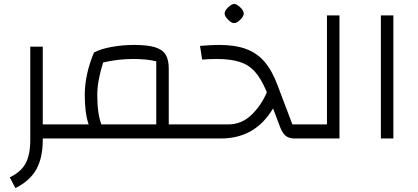

<svg xmlns="http://www.w3.org/2000/svg" viewBox="-20 -709 2140 983"><path d="M324 0H199V6Q199 99 166 158Q133 217 59 254L30 199Q88 171 111.5 127Q135 83 135 6V-470H199V-72H324Z M970 -72V0H284V-72H434Q414 -128 414 -223Q414 -327 461 -440Q496 -459 553 -469Q610 -479 665 -479Q734 -479 772.5 -467.5Q811 -456 827.5 -430Q844 -404 844 -358V-72ZM780 -395Q733 -407 661 -407Q583 -407 508 -389Q478 -294 478 -223Q478 -128 499 -72H780Z M1532 -72V0H1489Q1460 0 1443.5 -13Q1427 -26 1415 -56L1378 -154Q1287 0 1111 0H930V-72H1148Q1216 -72 1266.5 -120Q1317 -168 1346 -236L1344 -242Q1317 -306 1285.5 -341.5Q1254 -377 1207.5 -392Q1161 -407 1088 -407Q1056 -407 1015 -404L1004 -474Q1064 -479 1101 -479Q1184 -479 1240.5 -458Q1297 -437 1335.5 -391.5Q1374 -346 1402 -270L1477 -72ZM1130 -640Q1130 -654 1147.5 -671Q1165 -688 1179 -689Q1193 -688 1210.5 -671Q1228 -654 1228 -640Q1228 -626 1210 -608Q1192 -590 1179 -591Q1166 -590 1148 -608Q1130 -626 1130 -640Z M1492 0V-72H1654V-630H1718V0Z M1930 -630H1994V0H1930Z"/></svg>

Font: Changa Light
Style: Regular
Weight: 300
Designer: Eduardo Rodriguez Tunni
Foundry: Eduardo Rodriguez Tunni
Version: Version 2.002; ttfautohint (v1.5) -l 8 -r 50 -G 110 -x 14 -H